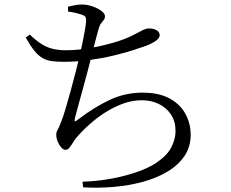

<svg xmlns="http://www.w3.org/2000/svg" viewBox="-20 -802 1040 864"><path d="M351.3 15.6Q409.6 13.6 458.6 5.8Q507.5 -2 546.5 -12.8Q635.4 -36.8 684 -69.8Q732.5 -102.7 751.2 -139.6Q769.9 -176.5 769.9 -212.1Q769.9 -256.2 749.3 -286.9Q728.7 -317.7 694.4 -334.3Q660.1 -350.9 618.1 -350.9Q576.5 -350.9 535.6 -336.4Q494.7 -321.8 456.3 -297.7Q417.9 -273.6 384.5 -243.8Q351 -214.1 324 -182.9Q317 -174.6 309 -161.4Q301 -148.2 292.9 -138Q284.7 -127.8 274.6 -127.8Q265.1 -127.8 255.5 -138.6Q245.9 -149.4 239.5 -164.9Q233.2 -180.5 233.2 -195.8Q233.2 -208.4 238.8 -216.9Q244.4 -225.5 254.6 -252.4Q263.8 -274.5 275.3 -313.4Q286.8 -352.2 299 -396.9Q311.2 -441.6 321.6 -482.5Q332 -523.4 338.2 -549.9Q345.2 -579.5 351.4 -610.4Q357.5 -641.3 362.2 -667.2Q366.9 -693.2 367.3 -706.5Q368.5 -720.9 363.9 -726.6Q359.2 -732.2 347 -736.5Q335.2 -740.5 320.5 -744Q305.8 -747.4 286.6 -749.9L285.8 -771.9Q302.5 -775.8 318.2 -778.8Q334 -781.7 349 -781.7Q371.6 -781.7 395.8 -773.4Q419.9 -765.1 436.1 -753Q452.4 -740.8 452.4 -729Q452.4 -719.5 447 -712.6Q441.6 -705.6 434.9 -696.9Q428.3 -688.1 423.7 -672Q417.5 -650 410 -621.2Q402.5 -592.4 392.1 -550.5Q384.9 -521.8 375.1 -484.3Q365.3 -446.7 354.3 -407.3Q343.4 -367.9 334.1 -333.8Q324.8 -299.6 318.7 -276.6Q314.5 -260.3 316.5 -256.8Q318.5 -253.3 334.6 -266.6Q404.7 -320.1 474 -352.6Q543.3 -385.1 621.6 -385.1Q695.9 -385.1 743.8 -358.6Q791.7 -332.2 814.9 -288.9Q838.1 -245.7 838.1 -195.4Q838.1 -141.3 810.2 -100.1Q782.3 -58.8 733.7 -29.8Q685.2 -0.7 622.6 16.3Q560 33.3 491.1 39.1Q422.2 45 354.1 40.9ZM267.4 -523.9Q236 -523.9 213.2 -526.9Q190.5 -530 171.7 -540.6Q152.9 -551.3 135.1 -573Q117.3 -594.7 95.8 -633L114.2 -646.4Q143.3 -618.5 167.8 -603.3Q192.3 -588.1 218.3 -582Q244.3 -575.9 276.9 -575.9Q327.2 -575.9 383.4 -585.5Q439.5 -595.1 491 -610.2Q542.4 -625.3 575.8 -642.3Q603.6 -656.9 620.6 -665.5Q637.5 -674.1 649.4 -674.1Q657.5 -674.1 666 -672.5Q674.5 -670.9 682 -667.4Q689.4 -663.8 694 -657.9Q698.6 -651.9 698.6 -643.2Q698.6 -630.4 680.7 -618Q662.7 -605.5 635.8 -595.3Q614.7 -587.6 576.7 -575.5Q538.6 -563.4 489 -551.5Q439.3 -539.6 382.4 -531.8Q325.4 -523.9 267.4 -523.9Z"/></svg>

Font: Noto Serif KR ExtraLight
Style: Regular
Weight: 200
Designer: Ryoko NISHIZUKA 西塚涼子 (kana & ideographs); Frank Grießhammer (Latin, Greek & Cyrillic); Wenlong ZHANG 张文龙 (bopomofo); San
Foundry: Adobe
Version: Version 2.002-H1;hotconv 1.1.0;makeotfexe 2.6.0